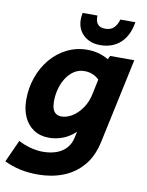

<svg xmlns="http://www.w3.org/2000/svg" viewBox="-129 -805 818 1072"><g transform="rotate(10 279.5 -269.0)"><path d="M-30 156 27 30Q56 46 93 56.5Q130 67 167 67Q209 67 242.5 55Q276 43 298 19Q320 -5 328 -41L345 -121L364 -111Q344 -81 316 -59.5Q288 -38 254.5 -27Q221 -16 186 -16Q136 -16 99.5 -40Q63 -64 44 -106.5Q25 -149 25 -204Q25 -270 46 -330Q67 -390 105.5 -436.5Q144 -483 197.5 -510Q251 -537 315 -537Q353 -537 388.5 -525.5Q424 -514 454 -491L425 -356Q403 -388 376.5 -402.5Q350 -417 319 -417Q285 -417 259 -399.5Q233 -382 215 -353.5Q197 -325 188 -290.5Q179 -256 179 -222Q179 -196 185 -179Q191 -162 203.5 -153.5Q216 -145 235 -145Q264 -145 294.5 -163.5Q325 -182 350 -217.5Q375 -253 385 -304L422 -480L444 -525H581L478 -44Q460 40 414.5 93Q369 146 304 171.5Q239 197 160 197Q106 197 60 187Q14 177 -30 156ZM247 -698Q247 -707 248 -716Q249 -725 251 -735H335Q335 -733 335 -730.5Q335 -728 335 -726Q335 -700 348.5 -685Q362 -670 390 -670Q421 -670 438.5 -687Q456 -704 465 -735H550Q537 -656 492 -615.5Q447 -575 378 -575Q320 -575 283.5 -609Q247 -643 247 -698Z"/></g></svg>

Font: Radio Canada
Style: Italic
Weight: 400
Italic angle: -12°
Designer: Charles Daoud, Etienne Aubert Bonn, Alexandre Saumier Demers, Jacques Le Bailly
Foundry: Radio-Canada
Version: Version 2.104;gftools[0.9.28.dev5+ged2979d]